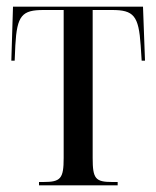

<svg xmlns="http://www.w3.org/2000/svg" viewBox="-20 -556 468 576"><path d="M97 0H333V-10H317C266 -10 258 -20 258 -82V-526H316C381 -526 396 -509 402 -420L405 -374H415L409 -536H19L14 -374H24L26 -420C31 -510 46 -526 111 -526H171V-82C171 -20 162 -10 110 -10H97Z"/></svg>

Font: Noto Serif Display ExtraCondensed
Style: Regular
Weight: 400
Width: 2
Designer: Monotype Design Team
Foundry: Monotype Imaging Inc.
Version: Version 2.009